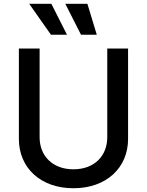

<svg xmlns="http://www.w3.org/2000/svg" viewBox="-20 -984 778 1016"><path d="M547.6 -727.3V-257.8C547.6 -159.1 479.4 -88.1 368.6 -88.1C258.2 -88.1 189.6 -159.1 189.6 -257.8V-727.3H79.9V-248.9C79.9 -96.2 194.2 12.1 368.6 12.1C543 12.1 657.7 -96.2 657.7 -248.9V-727.3ZM134.6 -963.8 249.6 -800.1H334.5L251.8 -963.8ZM325.6 -963.8 408.7 -800.1H492.2L442.5 -963.8Z"/></svg>

Font: Margiela Sans Medium
Style: Regular
Weight: 500
Designer: Stefan Endress, Andreas Faust
Version: Version 1.100;FEAKit 1.0